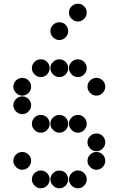

<svg xmlns="http://www.w3.org/2000/svg" viewBox="-20 -1018 640 1036"><path d="M152 -650Q152 -631 166.5 -616.5Q181 -602 200 -602Q220 -602 234 -616.5Q248 -631 248 -650Q248 -670 234 -684Q220 -698 200 -698Q181 -698 166.5 -684Q152 -670 152 -650ZM252 -650Q252 -631 266.5 -616.5Q281 -602 300 -602Q320 -602 334 -616.5Q348 -631 348 -650Q348 -670 334 -684Q320 -698 300 -698Q281 -698 266.5 -684Q252 -670 252 -650ZM352 -650Q352 -631 366.5 -616.5Q381 -602 400 -602Q420 -602 434 -616.5Q448 -631 448 -650Q448 -670 434 -684Q420 -698 400 -698Q381 -698 366.5 -684Q352 -670 352 -650ZM52 -550Q52 -531 66.5 -516.5Q81 -502 100 -502Q120 -502 134 -516.5Q148 -531 148 -550Q148 -570 134 -584Q120 -598 100 -598Q81 -598 66.5 -584Q52 -570 52 -550ZM452 -550Q452 -531 466.5 -516.5Q481 -502 500 -502Q520 -502 534 -516.5Q548 -531 548 -550Q548 -570 534 -584Q520 -598 500 -598Q481 -598 466.5 -584Q452 -570 452 -550ZM52 -450Q52 -431 66.5 -416.5Q81 -402 100 -402Q120 -402 134 -416.5Q148 -431 148 -450Q148 -470 134 -484Q120 -498 100 -498Q81 -498 66.5 -484Q52 -470 52 -450ZM152 -350Q152 -331 166.5 -316.5Q181 -302 200 -302Q220 -302 234 -316.5Q248 -331 248 -350Q248 -370 234 -384Q220 -398 200 -398Q181 -398 166.5 -384Q152 -370 152 -350ZM252 -350Q252 -331 266.5 -316.5Q281 -302 300 -302Q320 -302 334 -316.5Q348 -331 348 -350Q348 -370 334 -384Q320 -398 300 -398Q281 -398 266.5 -384Q252 -370 252 -350ZM352 -350Q352 -331 366.5 -316.5Q381 -302 400 -302Q420 -302 434 -316.5Q448 -331 448 -350Q448 -370 434 -384Q420 -398 400 -398Q381 -398 366.5 -384Q352 -370 352 -350ZM452 -250Q452 -231 466.5 -216.5Q481 -202 500 -202Q520 -202 534 -216.5Q548 -231 548 -250Q548 -270 534 -284Q520 -298 500 -298Q481 -298 466.5 -284Q452 -270 452 -250ZM52 -150Q52 -131 66.5 -116.5Q81 -102 100 -102Q120 -102 134 -116.5Q148 -131 148 -150Q148 -170 134 -184Q120 -198 100 -198Q81 -198 66.5 -184Q52 -170 52 -150ZM452 -150Q452 -131 466.5 -116.5Q481 -102 500 -102Q520 -102 534 -116.5Q548 -131 548 -150Q548 -170 534 -184Q520 -198 500 -198Q481 -198 466.5 -184Q452 -170 452 -150ZM152 -50Q152 -31 166.5 -16.5Q181 -2 200 -2Q220 -2 234 -16.5Q248 -31 248 -50Q248 -70 234 -84Q220 -98 200 -98Q181 -98 166.5 -84Q152 -70 152 -50ZM252 -50Q252 -31 266.5 -16.5Q281 -2 300 -2Q320 -2 334 -16.5Q348 -31 348 -50Q348 -70 334 -84Q320 -98 300 -98Q281 -98 266.5 -84Q252 -70 252 -50ZM352 -50Q352 -31 366.5 -16.5Q381 -2 400 -2Q420 -2 434 -16.5Q448 -31 448 -50Q448 -70 434 -84Q420 -98 400 -98Q381 -98 366.5 -84Q352 -70 352 -50ZM352 -950Q352 -931 366.5 -916.5Q381 -902 400 -902Q420 -902 434 -916.5Q448 -931 448 -950Q448 -970 434 -984Q420 -998 400 -998Q381 -998 366.5 -984Q352 -970 352 -950ZM252 -850Q252 -831 266.5 -816.5Q281 -802 300 -802Q320 -802 334 -816.5Q348 -831 348 -850Q348 -870 334 -884Q320 -898 300 -898Q281 -898 266.5 -884Q252 -870 252 -850Z"/></svg>

Font: Matrix Sans Print
Style: Regular
Weight: 400
Designer: Brad Neil
Version: Version 1.100